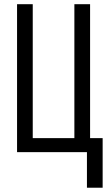

<svg xmlns="http://www.w3.org/2000/svg" viewBox="-20 -710 509 896"><path d="M59.6 -690.4H132.8V-65.4H327.1V-690.4H400.4V-65.4H459V166H385.7V0H59.6Z"/></svg>

Font: Dinish Condensed
Style: Regular
Weight: 400
Width: 3
Designer: Bert Driehuis
Foundry: Playbeing
Version: Version 3.006; git-39231f3c-release